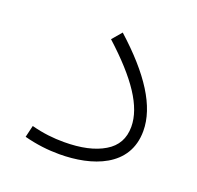

<svg xmlns="http://www.w3.org/2000/svg" viewBox="-90 -556 672 656"><g transform="rotate(20 245.5 -227.5)"><path d="M431.2 -168C431.2 -257.3 368.7 -353.5 250 -460.4L220.2 -425.3C332 -323.7 387.7 -241.2 387.7 -167.5C387.7 -125 370.1 -93.3 334.5 -72.3C298.8 -50.8 250.5 -40 188.5 -40C150.9 -40 113.3 -43.9 70.3 -55.2L60.1 -12.2C104.5 -0.5 146.5 4.4 188 4.4C306.2 4.4 431.2 -37.6 431.2 -168Z"/></g></svg>

Font: Estedad ExtraLight
Style: Regular
Weight: 200
Designer: Amin Abedi
Version: Version 7.3